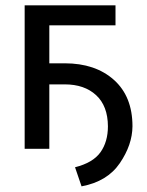

<svg xmlns="http://www.w3.org/2000/svg" viewBox="-20 -548 543 707"><path d="M405.3 -454.6H161.6V-314.9H218.3Q331.1 -314.9 399.4 -253.9Q467.8 -192.9 467.8 -83Q467.3 -14.6 421.1 53Q375 120.6 280.3 138.2L256.3 67.9Q322.3 51.3 349.9 12.7Q377.4 -25.9 377.4 -83Q377 -157.7 334 -197.5Q291 -237.3 218.3 -237.3H161.6V0H70.8V-528.3H405.3Z"/></svg>

Font: Roboto Web
Style: Regular
Weight: 400
Designer: Google
Version: Version 1.200310; 2013